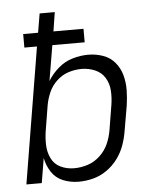

<svg xmlns="http://www.w3.org/2000/svg" viewBox="-53 -780 682 834"><g transform="rotate(-5 288.0 -363.5)"><path d="M257 8Q288 8 319.5 0Q351 -8 379 -27.5Q407 -47 427 -74Q447 -101 458 -131.5Q469 -162 474 -193L493 -303Q498 -337 498.5 -370.5Q499 -404 490.5 -435.5Q482 -467 461.5 -491.5Q441 -516 410 -527Q379 -538 345 -538Q312 -538 277.5 -528Q243 -518 215 -494Q187 -470 168 -439L194 -593H335V-652H204L217 -735H151L137 -652H72V-593H127L29 0H96L114 -108Q120 -75 138.5 -46.5Q157 -18 189 -5Q221 8 257 8ZM242 -52Q210 -52 183 -65Q156 -78 143 -105Q130 -132 129 -163Q128 -194 133 -225L151 -335Q156 -363 168 -390.5Q180 -418 203 -439.5Q226 -461 254.5 -470Q283 -479 311 -479Q342 -479 370 -467Q398 -455 413 -430Q428 -405 430 -374.5Q432 -344 427 -313L409 -203Q404 -173 391.5 -144.5Q379 -116 355 -93.5Q331 -71 301.5 -61.5Q272 -52 242 -52Z"/></g></svg>

Font: Iosevka Sparkle Light Oblique
Style: Regular
Weight: 300
Italic angle: -9°
Designer: Belleve Invis
Foundry: Belleve Invis
Version: Version 4.5.0; ttfautohint (v1.8.3)